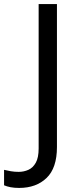

<svg xmlns="http://www.w3.org/2000/svg" viewBox="-98 -734 391 944"><path d="M-4 190Q-28 190 -46 186.5Q-64 183 -78 177V101Q-62 105 -44 108Q-26 111 -6 111Q19 111 41.5 101Q64 91 78 66Q92 41 92 -4V-714H182V-11Q182 92 131 141Q80 190 -4 190Z"/></svg>

Font: Noto Kufi Arabic
Style: Regular
Weight: 400
Designer: Monotype Design Team, David Williams, Khaled Hosny
Foundry: Google LLC
Version: Version 2.109; ttfautohint (v1.8.4.7-5d5b)